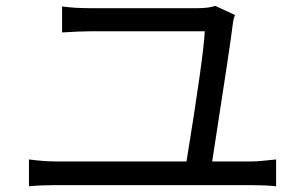

<svg xmlns="http://www.w3.org/2000/svg" viewBox="-20 -694 1040 657"><path d="M706.1 -141.6H841.8Q865.2 -141.6 924.8 -148.4V-56.6Q888.7 -60.5 841.8 -60.5H167Q121.1 -60.5 79.1 -56.6V-148.4Q131.8 -141.6 167 -141.6H618.2Q676.8 -502 680.7 -586.9H287.1Q254.9 -586.9 192.4 -583V-671.9Q236.3 -666 286.1 -666H655.3Q693.4 -666 716.8 -673.8L784.2 -642.6Q778.3 -628.9 776.4 -610.4Q770.5 -556.6 706.1 -141.6Z"/></svg>

Font: Gen Shin Gothic Monospace Regular
Style: Regular
Weight: 400
Designer: [Source Han Sans]
Ryoko NISHIZUKA  (kana & ideographs); Paul D. Hunt (Latin, Greek & Cyrillic); Wenlong ZHANG  (bopomofo
Version: Version 1.002.20150607